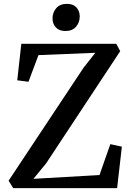

<svg xmlns="http://www.w3.org/2000/svg" viewBox="-20 -971 682 991"><path d="M48 0 24.5 -38.5 412 -622.5 472 -698.5 178.5 -686.5 127 -549 69 -556.5 90 -745H580L600.5 -707L217.5 -127L152.5 -48L493.5 -67.5L549.5 -227L609 -214L584.5 0ZM317 -811Q285 -811 268 -829.8Q251 -848.5 251 -876Q251 -906 270 -928.5Q289 -951 325 -951H326Q358 -951 374.8 -932.5Q391.5 -914 391.5 -886Q391.5 -856 372.8 -833.5Q354 -811 318 -811Z"/></svg>

Font: Merriweather 48pt Medium
Style: Regular
Weight: 500
Version: Version 2.100